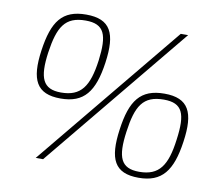

<svg xmlns="http://www.w3.org/2000/svg" viewBox="-78 -796 1038 899"><g transform="rotate(10 441.0 -347.0)"><path d="M262 -702C148 -702 104 -641 84 -500C64 -358 96 -294 211 -294C322 -294 369 -355 389 -496C409 -638 378 -702 262 -702ZM748 -690H713L145 0H180ZM264 -674C354 -674 372 -624 356 -500C339 -375 303 -322 208 -322C121 -322 100 -373 117 -496C135 -620 166 -674 264 -674ZM687 -401C573 -401 528 -339 509 -199C489 -56 520 8 635 8C746 8 793 -54 813 -194C834 -337 802 -401 687 -401ZM689 -373C779 -373 797 -323 780 -199C764 -74 728 -20 633 -20C545 -20 525 -71 542 -194C559 -319 590 -373 689 -373Z"/></g></svg>

Font: Exo 2 Extra Light
Style: Italic
Weight: 250
Italic angle: -8°
Designer: Natanael Gama
Version: Version 1.001;PS 001.001;hotconv 1.0.88;makeotf.lib2.5.64775